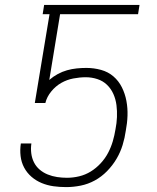

<svg xmlns="http://www.w3.org/2000/svg" viewBox="-20 -755 640 783"><path d="M250 8Q223 8 198 4.5Q173 1 150 -8.5Q127 -18 108.5 -34Q90 -50 78.5 -71.5Q67 -93 64 -118.5Q61 -144 65 -170H108Q105 -150 107.5 -130Q110 -110 118.5 -93Q127 -76 141.5 -63.5Q156 -51 174.5 -43.5Q193 -36 213 -33Q233 -30 253 -30Q278 -30 303 -36Q328 -42 350 -55.5Q372 -69 390.5 -89Q409 -109 421 -132Q433 -155 440 -179Q447 -203 451 -228Q456 -253 457 -277.5Q458 -302 455 -326Q452 -350 442.5 -371.5Q433 -393 416.5 -409Q400 -425 377 -432.5Q354 -440 330 -440Q305 -440 279 -435Q253 -430 230 -417Q207 -404 189 -382Q171 -360 165 -335H122L182 -697H154L160 -735H549L543 -697H225L181 -429Q197 -443 215.5 -453Q234 -463 253.5 -468.5Q273 -474 293 -476Q313 -478 332 -478Q363 -478 392 -470Q421 -462 442.5 -443.5Q464 -425 477 -399Q490 -373 495.5 -343.5Q501 -314 500 -283.5Q499 -253 493 -222Q489 -193 480 -163.5Q471 -134 455 -107Q439 -80 416.5 -57Q394 -34 366.5 -19Q339 -4 309 2Q279 8 250 8Z"/></svg>

Font: Iosevka Aile Extralight
Style: Italic
Weight: 200
Italic angle: -9°
Designer: Belleve Invis
Foundry: Belleve Invis
Version: Version 31.1.0; ttfautohint (v1.8.4)